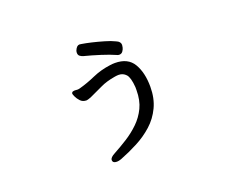

<svg xmlns="http://www.w3.org/2000/svg" viewBox="-104 -745 1207 988"><g transform="rotate(-20 500.0 -250.5)"><path d="M380 -531Q380 -537 382 -543Q392 -567 407 -567Q413 -567 416 -566Q466 -558 535 -538Q567 -529 591 -517Q613 -508 613 -490Q613 -486 611 -476.5Q609 -467 602 -457Q595 -447 582 -447Q575 -447 568 -451Q539 -464 493.5 -478.5Q448 -493 405 -504Q395 -507 387.5 -513Q380 -519 380 -531ZM304 -353 318 -352Q325 -352 332 -354Q376 -366 421 -386Q466 -406 519 -413Q532 -415 546 -415Q617 -415 646.5 -365Q676 -315 676 -238Q676 -175 653 -126.5Q630 -78 591 -43Q552 -8 504 17Q456 42 407 61Q393 66 383 66Q360 66 360 49Q360 35 387 21Q424 1 462 -23Q500 -47 532 -78Q564 -109 583.5 -149.5Q603 -190 603 -246V-262Q599 -316 583 -333.5Q567 -351 543 -351Q534 -351 522 -349Q474 -341 441 -325Q408 -309 368 -291Q349 -284 344 -284Q344 -284 344 -284Q323 -284 310.5 -297.5Q298 -311 292 -324.5Q286 -338 286 -341.5Q286 -345 290 -350Q297 -353 304 -353Z"/></g></svg>

Font: Moon Stars Kai
Style: Bold
Weight: 700
Designer: GuiWonder
Version: Version 1.101